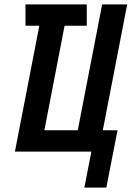

<svg xmlns="http://www.w3.org/2000/svg" viewBox="-20 -690 599 874"><path d="M364 164 396 0H48L159 -573H96V-670H375V-573H274L182 -97H334L445 -670H559L448 -97H515L464 164Z"/></svg>

Font: Lode
Style: Bold Italic
Weight: 700
Italic angle: -11°
Monospace: yes
Designer: Belleve Invis
Foundry: Belleve Invis
Version: Version 29.2.0; ttfautohint (v1.8.3)